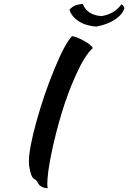

<svg xmlns="http://www.w3.org/2000/svg" viewBox="-20 -903 670 1003"><path d="M130.9 -57.1Q130.9 -127 170.9 -270.3Q210.9 -413.6 265.1 -544.7Q319.3 -675.8 356 -713.9Q377 -712.4 417 -690.7Q457 -668.9 464.8 -651.9Q423.8 -614.7 379.4 -517.8Q335 -420.9 302.2 -312.3Q269.5 -203.6 248.3 -100.1Q227.1 3.4 227.1 59.1Q227.1 75.7 230 80.1Q210 79.1 198 72.8Q186 66.4 182.1 58.8Q178.2 51.3 172.6 43.2Q167 35.2 159.2 32.2Q147 27.8 138.9 -3.7Q130.9 -35.2 130.9 -57.1ZM483.9 -764.2Q454.1 -766.1 427.2 -774.7Q400.4 -783.2 376 -803.2Q351.6 -823.2 342.8 -852.1Q356 -866.7 370.4 -873.3Q384.8 -879.9 412.1 -882.8Q435.5 -824.2 509.8 -818.8Q578.1 -829.6 613.8 -879.9Q624.5 -877 629.9 -860.8Q620.1 -827.1 580.8 -801Q541.5 -774.9 483.9 -764.2Z"/></svg>

Font: Kaushan Script
Style: Regular
Weight: 400
Designer: Pablo Impallari
Foundry: Pablo Impallari
Version: Version 1.002